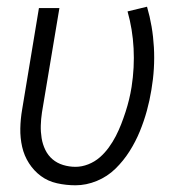

<svg xmlns="http://www.w3.org/2000/svg" viewBox="-20 -544 540 572"><path d="M205 8Q177 8 150 2Q123 -4 102 -19.5Q81 -35 66.5 -57.5Q52 -80 46 -106.5Q40 -133 40.5 -161Q41 -189 46 -218L96 -520H157L105 -209Q102 -189 101.5 -170Q101 -151 104 -132.5Q107 -114 115 -97.5Q123 -81 136.5 -69.5Q150 -58 168 -52.5Q186 -47 205 -47Q224 -47 243 -54.5Q262 -62 277 -75Q292 -88 304 -104.5Q316 -121 325 -138.5Q334 -156 341 -174Q348 -192 354 -210.5Q360 -229 364.5 -247.5Q369 -266 372 -285Q381 -343 378 -400Q375 -457 360 -510L418 -524Q435 -466 438.5 -403Q442 -340 431 -276Q426 -245 417.5 -214Q409 -183 396.5 -152.5Q384 -122 366 -93.5Q348 -65 324 -41.5Q300 -18 268.5 -5Q237 8 205 8Z"/></svg>

Font: Iosevka Light Oblique
Style: Regular
Weight: 300
Italic angle: -9°
Monospace: yes
Designer: Belleve Invis
Foundry: Belleve Invis
Version: Version 32.5.0; ttfautohint (v1.8.4)